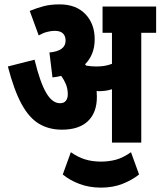

<svg xmlns="http://www.w3.org/2000/svg" viewBox="-20 -652 734 878"><path d="M423 -209Q423 -137 382 -98Q341 -59 263 -59Q204 -59 158.5 -86Q113 -113 78.5 -176.5Q44 -240 16 -348L138 -379Q163 -276 191 -228Q219 -180 254 -180Q273 -180 281.5 -191.5Q290 -203 290 -220Q290 -246 281.5 -266.5Q273 -287 260 -305Q241 -300 220 -298L206 -412Q280 -419 280 -466Q280 -487 268 -499Q256 -511 230 -511Q214 -511 195 -506Q176 -501 157 -490L116 -602Q147 -615 179 -623.5Q211 -632 252 -632Q328 -632 370.5 -587.5Q413 -543 413 -473Q413 -436 401.5 -407.5Q390 -379 369 -358Q372 -355 374 -352Q397 -348 420 -348Q439 -348 456 -350.5Q473 -353 492 -360V-502H449V-622H694V-502H626V0H492V-244Q477 -239 462 -237Q447 -235 432 -235Q427 -235 422 -236Q423 -223 423 -209ZM442 206Q389 206 344.5 189.5Q300 173 267 146L304 44Q335 66 368 76.5Q401 87 442 87Q477 87 509.5 78.5Q542 70 579 44L616 146Q583 172 539.5 189Q496 206 442 206Z"/></svg>

Font: Noto Sans ExtraCondensed ExtraBold
Style: Italic
Weight: 800
Width: 2
Italic angle: -12°
Designer: Monotype Design Team
Foundry: Monotype Imaging Inc.
Version: Version 2.013; ttfautohint (v1.8.4.7-5d5b)